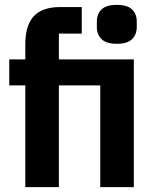

<svg xmlns="http://www.w3.org/2000/svg" viewBox="-20 -769 631 789"><path d="M84 0V-418H18V-525H84V-587Q84 -665 119 -702.5Q154 -740 227 -740H316V-631H222V-525H530V0H392V-418H222V0ZM460 -589Q417 -589 397.5 -608Q378 -627 378 -658V-680Q378 -712 397.5 -730.5Q417 -749 460 -749Q503 -749 522.5 -730.5Q542 -712 542 -680V-658Q542 -627 522.5 -608Q503 -589 460 -589Z"/></svg>

Font: IBM Plex Sans Condensed
Style: Bold
Weight: 700
Width: 3
Designer: Mike Abbink, Paul van der Laan, Pieter van Rosmalen
Foundry: Bold Monday
Version: Version 3.201